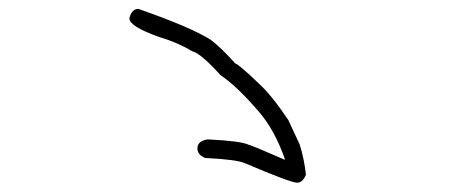

<svg xmlns="http://www.w3.org/2000/svg" viewBox="-20 -545 1040 425"><path d="M286.1 -525.4Q403.3 -484.4 446.3 -457Q469.2 -439.9 501 -404.3Q506.8 -404.3 553.7 -359.4Q581.1 -334.5 618.2 -279.3L643.6 -224.6Q653.3 -193.4 657.2 -158.2Q649.9 -140.6 637.7 -140.6Q623.5 -140.6 522.5 -183.6Q504.4 -191.9 434.6 -195.3Q417 -201.7 417 -216.8Q417 -232.4 438.5 -236.3H442.4Q513.2 -232.9 530.3 -224.6Q534.2 -224.6 610.4 -191.4V-193.4Q587.9 -257.3 553.7 -296.9Q504.4 -354.5 467.8 -378.9Q424.3 -427.2 405.3 -431.6Q374 -450.7 333 -462.9Q266.6 -486.3 266.6 -503.9V-505.9Q272.5 -525.4 286.1 -525.4Z"/></svg>

Font: CEF Fonts CJK
Style: Regular
Weight: 400
Designer: PartyBoss (派对大魔王)
Version: Release 2.25